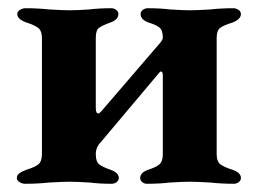

<svg xmlns="http://www.w3.org/2000/svg" viewBox="-20 -444 627 467"><path d="M21 -11Q21 -18 27 -22.5Q33 -27 44 -31Q64 -37 73 -44Q82 -51 82 -70V-351Q82 -369 73 -376Q64 -383 45 -389Q22 -397 22 -410Q22 -416 28.5 -420Q35 -424 42 -424Q72 -424 100 -421Q134 -419 150 -419Q167 -419 197 -421Q221 -424 251 -424Q257 -424 262.5 -420Q268 -416 268 -410Q268 -396 248 -389Q228 -382 220.5 -376Q213 -370 213 -352V-182Q213 -168 219 -168Q222 -168 227 -174L368 -338Q370 -340 373 -344.5Q376 -349 376 -352Q376 -370 368.5 -376.5Q361 -383 342 -389Q322 -396 322 -410Q322 -416 327.5 -420Q333 -424 339 -424Q369 -424 394 -421Q426 -419 442 -419Q459 -419 491 -421Q518 -424 548 -424Q554 -424 560 -420Q566 -416 566 -410Q566 -397 545 -389Q525 -383 516 -376.5Q507 -370 507 -352V-69Q507 -51 516.5 -44Q526 -37 546 -31Q566 -24 566 -11Q566 -5 560.5 -1Q555 3 549 3Q519 3 492 0Q458 -2 442 -2Q425 -2 393 0Q368 3 337 3Q331 3 326 -1Q321 -5 321 -11Q321 -24 340 -31Q359 -37 367.5 -44Q376 -51 376 -69V-262Q376 -268 373 -269.5Q370 -271 368 -268L225 -98Q213 -86 213 -69Q213 -51 221 -44.5Q229 -38 249 -31Q269 -24 269 -11Q269 -5 263.5 -1Q258 3 252 3Q222 3 198 0Q166 -2 150 -2Q133 -2 99 0Q72 3 41 3Q34 3 27.5 -1Q21 -5 21 -11Z"/></svg>

Font: EB Garamond
Style: Bold
Weight: 700
Designer: Georg Duffner and Octavio Pardo
Foundry: Georg Duffner
Version: Version 1.000; ttfautohint (v1.6)